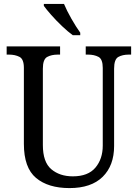

<svg xmlns="http://www.w3.org/2000/svg" viewBox="-20 -951 704 981"><path d="M335 10Q226 10 164 -42Q102 -94 102 -216V-604Q102 -649 79.5 -660.5Q57 -672 26 -672H14V-714H287V-672H275Q243 -672 221 -660Q199 -648 199 -600V-210Q199 -123 242 -86.5Q285 -50 352 -50Q430 -50 467.5 -94.5Q505 -139 505 -207V-604Q505 -649 483 -660.5Q461 -672 430 -672H418V-714H650V-672H638Q606 -672 584.5 -660Q563 -648 563 -600V-205Q563 -105 504.5 -47.5Q446 10 335 10ZM352 -771Q327 -789 297 -817.5Q267 -846 241.5 -875Q216 -904 204 -921V-931H307Q321 -897 345 -855Q369 -813 390 -784V-771Z"/></svg>

Font: Noto Serif SemiCondensed
Style: Regular
Weight: 400
Width: 4
Designer: Monotype Design Team
Foundry: Monotype Imaging Inc.
Version: Version 2.013